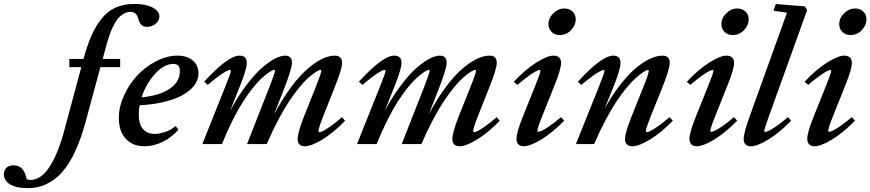

<svg xmlns="http://www.w3.org/2000/svg" viewBox="-292 -746 4506 994"><path d="M-147.9 228Q-207.5 228 -239.7 208.5Q-272 189 -272 156.7Q-272 135.7 -259 122.8Q-246.1 109.9 -221.7 109.9Q-194.8 109.9 -178.2 127Q-161.6 144 -153.3 182.6Q-144.5 185.5 -134.3 185.5Q-79.1 185.5 -34.9 116.7Q9.3 47.9 40 -67.4L128.9 -398.4H66.9V-440.9H140.1Q159.7 -511.7 181.4 -561.3Q203.1 -610.8 233.9 -649.4Q264.6 -688 306.6 -706.8Q348.6 -725.6 403.8 -725.6Q461.9 -725.6 497.6 -707.3Q533.2 -689 533.2 -660.6Q533.2 -639.2 513.9 -623Q494.6 -606.9 468.8 -606.9Q458 -606.9 449.7 -610.6Q441.4 -614.3 436.5 -621.1Q431.6 -627.9 429 -634.3Q426.3 -640.6 423.8 -649.4Q414.6 -684.6 383.8 -684.6Q367.7 -684.6 353 -677.2Q338.4 -669.9 327.4 -659.7Q316.4 -649.4 305.7 -630.9Q294.9 -612.3 288.1 -597.7Q281.2 -583 273.2 -558.6Q265.1 -534.2 261.2 -520.8Q257.3 -507.3 251 -482.9L239.7 -440.9H330.1V-398.4H228L150.4 -112.8Q102.5 63.5 29.1 145.8Q-44.4 228 -147.9 228Z M456.1 11.2Q395 11.2 359.1 -27.6Q323.2 -66.4 323.2 -135.3Q323.2 -192.9 350.1 -252Q377 -311 419.2 -356Q461.4 -400.9 516.8 -429.4Q572.3 -458 626.5 -458Q675.8 -458 705.6 -433.3Q735.4 -408.7 735.4 -367.7Q735.4 -320.3 695.3 -283.7Q655.3 -247.1 587.2 -226.3Q519 -205.6 430.7 -200.7Q426.3 -177.2 426.3 -155.3Q426.3 -103.5 448.2 -78.1Q470.2 -52.7 508.8 -52.7Q533.2 -52.7 564.5 -63.5Q595.7 -74.2 617.2 -93.8L631.8 -74.7Q598.1 -35.2 550.8 -12Q503.4 11.2 456.1 11.2ZM604.5 -415Q558.1 -415.5 511.2 -364.3Q464.4 -313 440.9 -242.2Q533.7 -250.5 586.4 -286.4Q639.2 -322.3 639.2 -377.9Q639.2 -397.9 630.6 -406.7Q622.1 -415.5 604.5 -415Z M755.4 0 876 -301.8Q903.3 -369.1 903.3 -380.4Q903.3 -384.3 898.4 -384.3Q893.1 -384.3 879.6 -377.4Q866.2 -370.6 840.6 -352.1Q814.9 -333.5 783.7 -306.6L765.1 -323.2Q888.7 -458 948.2 -458Q985.8 -458 985.8 -420.9Q985.8 -390.6 952.6 -306.2L899.4 -172.9Q939.9 -247.6 983.6 -305.2Q1027.3 -362.8 1064.2 -394.8Q1101.1 -426.8 1131.3 -442.4Q1161.6 -458 1183.6 -458Q1219.7 -458 1219.7 -420.9Q1219.7 -391.6 1178.2 -284.7L1127 -153.8Q1163.1 -221.7 1200.9 -275.4Q1238.8 -329.1 1271.7 -362.5Q1304.7 -396 1337.2 -418.2Q1369.6 -440.4 1395 -449.2Q1420.4 -458 1442.4 -458Q1460 -458 1469.5 -448.5Q1479 -439 1479 -420.9Q1479 -388.2 1437 -284.7L1380.4 -142.1Q1356.9 -83 1356.9 -66.4Q1356.9 -61.5 1361.8 -61.5Q1367.2 -61.5 1380.4 -67.9Q1393.6 -74.2 1420.2 -92.8Q1446.8 -111.3 1478.5 -139.2L1494.6 -120.6Q1432.6 -57.6 1376.2 -23.2Q1319.8 11.2 1286.1 11.2Q1268.1 11.2 1258.5 1.7Q1249 -7.8 1249 -25.4Q1249 -59.1 1281.7 -142.6L1343.3 -296.9Q1371.6 -367.7 1371.6 -380.9Q1371.6 -384.3 1367.2 -384.3Q1364.3 -384.3 1356 -380.6Q1347.7 -377 1332 -365.7Q1316.4 -354.5 1297.9 -337.4Q1279.3 -320.3 1254.6 -289.8Q1230 -259.3 1204.3 -220.9Q1178.7 -182.6 1148.4 -125.2Q1118.2 -67.9 1088.9 0H986.8L1103.5 -296.9Q1131.8 -370.1 1131.8 -380.9Q1131.8 -384.3 1127.4 -384.3Q1124.5 -384.3 1116.2 -380.6Q1107.9 -377 1092.5 -365.7Q1077.1 -354.5 1058.8 -337.4Q1040.5 -320.3 1016.1 -289.8Q991.7 -259.3 967 -220.9Q942.4 -182.6 913.3 -125.2Q884.3 -67.9 856.9 0Z M1556.2 0 1676.8 -301.8Q1704.1 -369.1 1704.1 -380.4Q1704.1 -384.3 1699.2 -384.3Q1693.8 -384.3 1680.4 -377.4Q1667 -370.6 1641.4 -352.1Q1615.7 -333.5 1584.5 -306.6L1565.9 -323.2Q1689.5 -458 1749 -458Q1786.6 -458 1786.6 -420.9Q1786.6 -390.6 1753.4 -306.2L1700.2 -172.9Q1740.7 -247.6 1784.4 -305.2Q1828.1 -362.8 1865 -394.8Q1901.9 -426.8 1932.1 -442.4Q1962.4 -458 1984.4 -458Q2020.5 -458 2020.5 -420.9Q2020.5 -391.6 1979 -284.7L1927.7 -153.8Q1963.9 -221.7 2001.7 -275.4Q2039.6 -329.1 2072.5 -362.5Q2105.5 -396 2137.9 -418.2Q2170.4 -440.4 2195.8 -449.2Q2221.2 -458 2243.2 -458Q2260.7 -458 2270.3 -448.5Q2279.8 -439 2279.8 -420.9Q2279.8 -388.2 2237.8 -284.7L2181.2 -142.1Q2157.7 -83 2157.7 -66.4Q2157.7 -61.5 2162.6 -61.5Q2168 -61.5 2181.2 -67.9Q2194.3 -74.2 2220.9 -92.8Q2247.6 -111.3 2279.3 -139.2L2295.4 -120.6Q2233.4 -57.6 2177 -23.2Q2120.6 11.2 2086.9 11.2Q2068.8 11.2 2059.3 1.7Q2049.8 -7.8 2049.8 -25.4Q2049.8 -59.1 2082.5 -142.6L2144 -296.9Q2172.4 -367.7 2172.4 -380.9Q2172.4 -384.3 2168 -384.3Q2165 -384.3 2156.7 -380.6Q2148.4 -377 2132.8 -365.7Q2117.2 -354.5 2098.6 -337.4Q2080.1 -320.3 2055.4 -289.8Q2030.8 -259.3 2005.1 -220.9Q1979.5 -182.6 1949.2 -125.2Q1918.9 -67.9 1889.6 0H1787.6L1904.3 -296.9Q1932.6 -370.1 1932.6 -380.9Q1932.6 -384.3 1928.2 -384.3Q1925.3 -384.3 1917 -380.6Q1908.7 -377 1893.3 -365.7Q1877.9 -354.5 1859.6 -337.4Q1841.3 -320.3 1816.9 -289.8Q1792.5 -259.3 1767.8 -220.9Q1743.2 -182.6 1714.1 -125.2Q1685.1 -67.9 1657.7 0Z M2605.5 -564.5Q2580.1 -564.5 2563.7 -580.6Q2547.4 -596.7 2547.4 -621.1Q2547.4 -652.8 2572.8 -677.5Q2598.1 -702.1 2629.4 -702.1Q2655.3 -702.1 2671.9 -686.5Q2688.5 -670.9 2688.5 -646.5Q2688.5 -614.7 2664.1 -589.6Q2639.6 -564.5 2605.5 -564.5ZM2418.9 11.2Q2401.4 11.2 2391.6 1.2Q2381.8 -8.8 2381.8 -27.3Q2381.8 -59.6 2415 -142.6L2479 -301.8Q2505.9 -367.7 2505.9 -379.9Q2505.9 -383.8 2501 -383.8Q2495.6 -383.8 2482.4 -377Q2469.2 -370.1 2443.6 -351.8Q2418 -333.5 2386.7 -306.6L2368.2 -322.8Q2426.8 -385.7 2484.1 -421.9Q2541.5 -458 2573.7 -458Q2592.3 -458 2602.5 -448.5Q2612.8 -439 2612.8 -420.9Q2612.8 -387.7 2579.6 -306.2L2514.2 -142.1Q2490.2 -83 2490.2 -67.4Q2490.2 -63.5 2493.7 -63.5Q2500 -63.5 2513.2 -69.3Q2526.4 -75.2 2553.2 -93.5Q2580.1 -111.8 2612.3 -139.6L2628.9 -121.1Q2566.9 -58.1 2509.8 -23.4Q2452.6 11.2 2418.9 11.2Z M2689.5 0 2810.5 -301.8Q2837.4 -369.1 2837.4 -379.9Q2837.4 -383.8 2832.5 -383.8Q2827.1 -383.8 2814 -377Q2800.8 -370.1 2774.9 -351.6Q2749 -333 2717.8 -306.6L2699.7 -322.8Q2823.2 -458 2882.8 -458Q2920.4 -458 2920.4 -420.9Q2920.4 -388.2 2887.7 -306.2L2838.9 -185.1Q2881.3 -260.3 2925.8 -315.7Q2970.2 -371.1 3008.8 -400.9Q3047.4 -430.7 3079.1 -444.3Q3110.8 -458 3137.2 -458Q3175.3 -458 3175.3 -420.9Q3175.3 -387.7 3133.3 -284.2L3076.2 -142.1Q3051.3 -79.6 3051.3 -66.9Q3051.3 -62 3056.2 -62Q3062.5 -62 3075.7 -68.1Q3088.9 -74.2 3115.2 -92.8Q3141.6 -111.3 3173.8 -139.2L3191.4 -121.1Q3129.4 -57.6 3072.5 -23.2Q3015.6 11.2 2980.5 11.2Q2962.9 11.2 2953.4 1.7Q2943.8 -7.8 2943.8 -25.4Q2943.8 -58.6 2977.5 -142.6L3039.1 -296.4Q3066.9 -365.7 3066.9 -380.4Q3066.9 -383.8 3063 -383.8Q3060.1 -383.8 3051.8 -380.1Q3043.5 -376.5 3027.8 -365.2Q3012.2 -354 2993.7 -336.9Q2975.1 -319.8 2950.2 -289.6Q2925.3 -259.3 2899.7 -220.9Q2874 -182.6 2843.5 -125.2Q2813 -67.9 2783.7 0Z M3501 -564.5Q3475.6 -564.5 3459.2 -580.6Q3442.9 -596.7 3442.9 -621.1Q3442.9 -652.8 3468.3 -677.5Q3493.7 -702.1 3524.9 -702.1Q3550.8 -702.1 3567.4 -686.5Q3584 -670.9 3584 -646.5Q3584 -614.7 3559.6 -589.6Q3535.2 -564.5 3501 -564.5ZM3314.5 11.2Q3296.9 11.2 3287.1 1.2Q3277.3 -8.8 3277.3 -27.3Q3277.3 -59.6 3310.5 -142.6L3374.5 -301.8Q3401.4 -367.7 3401.4 -379.9Q3401.4 -383.8 3396.5 -383.8Q3391.1 -383.8 3377.9 -377Q3364.7 -370.1 3339.1 -351.8Q3313.5 -333.5 3282.2 -306.6L3263.7 -322.8Q3322.3 -385.7 3379.6 -421.9Q3437 -458 3469.2 -458Q3487.8 -458 3498 -448.5Q3508.3 -439 3508.3 -420.9Q3508.3 -387.7 3475.1 -306.2L3409.7 -142.1Q3385.7 -83 3385.7 -67.4Q3385.7 -63.5 3389.2 -63.5Q3395.5 -63.5 3408.7 -69.3Q3421.9 -75.2 3448.7 -93.5Q3475.6 -111.8 3507.8 -139.6L3524.4 -121.1Q3462.4 -58.1 3405.3 -23.4Q3348.1 11.2 3314.5 11.2Z M3594.7 11.2Q3558.1 11.2 3558.1 -27.3Q3558.1 -57.1 3588.9 -142.6L3782.2 -680.2L3712.4 -690.4L3724.1 -725.1L3875 -712.9L3886.7 -693.8L3688 -142.1Q3664.6 -78.6 3664.6 -66.9Q3664.6 -63 3669.4 -63Q3675.3 -63 3688.2 -68.8Q3701.2 -74.7 3728.3 -93.3Q3755.4 -111.8 3787.6 -139.6L3803.7 -120.6Q3741.7 -57.6 3685.1 -23.2Q3628.4 11.2 3594.7 11.2Z M4110.8 -564.5Q4085.4 -564.5 4069.1 -580.6Q4052.7 -596.7 4052.7 -621.1Q4052.7 -652.8 4078.1 -677.5Q4103.5 -702.1 4134.8 -702.1Q4160.6 -702.1 4177.2 -686.5Q4193.8 -670.9 4193.8 -646.5Q4193.8 -614.7 4169.4 -589.6Q4145 -564.5 4110.8 -564.5ZM3924.3 11.2Q3906.7 11.2 3897 1.2Q3887.2 -8.8 3887.2 -27.3Q3887.2 -59.6 3920.4 -142.6L3984.4 -301.8Q4011.2 -367.7 4011.2 -379.9Q4011.2 -383.8 4006.3 -383.8Q4001 -383.8 3987.8 -377Q3974.6 -370.1 3949 -351.8Q3923.3 -333.5 3892.1 -306.6L3873.5 -322.8Q3932.1 -385.7 3989.5 -421.9Q4046.9 -458 4079.1 -458Q4097.7 -458 4107.9 -448.5Q4118.2 -439 4118.2 -420.9Q4118.2 -387.7 4085 -306.2L4019.5 -142.1Q3995.6 -83 3995.6 -67.4Q3995.6 -63.5 3999 -63.5Q4005.4 -63.5 4018.6 -69.3Q4031.7 -75.2 4058.6 -93.5Q4085.4 -111.8 4117.7 -139.6L4134.3 -121.1Q4072.3 -58.1 4015.1 -23.4Q3958 11.2 3924.3 11.2Z"/></svg>

Font: Elstob 8pt SemiBold
Style: Italic
Weight: 600
Italic angle: -20°
Designer: Peter S. Baker
Version: Version 1.015